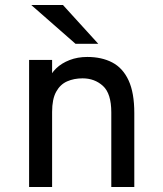

<svg xmlns="http://www.w3.org/2000/svg" viewBox="-20 -752 656 772"><path d="M97 0V-511H189.5V-407L176 -430Q184 -456 205.8 -477Q227.5 -498 259.8 -510.5Q292 -523 331 -523Q389 -523 431.5 -500.8Q474 -478.5 497 -428.8Q520 -379 520 -297.5V0H427.5V-300Q427.5 -376 394 -406.5Q360.5 -437 312 -437Q277.5 -437 249.8 -424.8Q222 -412.5 205.8 -383Q189.5 -353.5 189.5 -302V0ZM283.5 -576 105.5 -732H233L375 -576Z"/></svg>

Font: Overpass Mono Medium
Style: Regular
Weight: 500
Monospace: yes
Designer: Delve Withrington, Dave Bailey
Foundry: Delve Fonts LLC
Version: Version 4.000